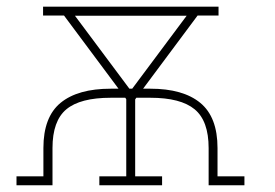

<svg xmlns="http://www.w3.org/2000/svg" viewBox="-20 -548 815 568"><path d="M28.8 0V-26.4H108.4V-109.9Q108.4 -202.1 159.4 -243.9Q210.4 -285.6 307.6 -285.6Q313.5 -285.6 319.1 -285.6Q324.7 -285.6 330.6 -285.6L169.4 -502H107.4V-528.3H626.5V-502H564.5L403.3 -285.6Q408.7 -285.6 414.1 -285.6Q419.4 -285.6 424.8 -285.6Q521.5 -285.6 572.5 -243.7Q623.5 -201.7 623.5 -109.9V-26.4H703.1V0H597.2V-109.9Q597.2 -190.4 555.9 -224.6Q514.6 -258.8 424.8 -258.8H383.3L379.9 -253.9V-26.4H459.5V0H273.9V-26.4H353.5V-254.4L350.6 -258.8H307.6Q217.3 -258.8 176.3 -224.6Q135.3 -190.4 135.3 -109.9V0ZM362.8 -285.6H371.1L532.2 -501.5H201.7Z"/></svg>

Font: Roboto Slab LO Thin
Style: Regular
Weight: 250
Designer: Google
Version: Version 2.00;September 28, 2018;FontCreator 11.5.0.2427 64-b